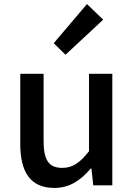

<svg xmlns="http://www.w3.org/2000/svg" viewBox="-20 -914 660 947"><path d="M248 13C324 13 378 -25 428 -83H431L440 0H534V-550H419V-168C373 -110 338 -86 287 -86C222 -86 195 -123 195 -218V-550H80V-204C80 -64 131 13 248 13ZM303 -644 489 -817 409 -894 245 -701Z"/></svg>

Font: Noto Sans T Chinese Medium
Style: Regular
Weight: 500
Designer: Ryoko NISHIZUKA (kana & ideographs); Paul D. Hunt (Latin, Greek & Cyrillic); Wenlong ZHANG (bopomofo); Sandoll Communica
Foundry: Adobe Systems Incorporated
Version: Version 1.000;PS 1;hotconv 1.0.78;makeotf.lib2.5.61930